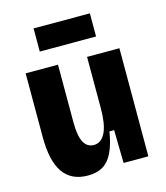

<svg xmlns="http://www.w3.org/2000/svg" viewBox="-110 -808 782 906"><g transform="rotate(-15 280.5 -354.5)"><path d="M208 14Q128 14 88 -42.5Q48 -99 48 -217V-528H206V-247Q206 -181 222.5 -149.5Q239 -118 272 -118Q291 -118 305.5 -129Q320 -140 329.5 -160.5Q339 -181 343.5 -210.5Q348 -240 348 -278V-528H506V-219V0H385L382 -161H359Q349 -99 330 -60Q311 -21 281.5 -3.5Q252 14 208 14ZM139 -610V-723H414V-610Z"/></g></svg>

Font: Bricolage Grotesque SemiCondensed ExtraBold
Style: Regular
Weight: 800
Width: 4
Designer: Mathieu Triay
Foundry: Atelier Triay
Version: Version 1.001;gftools[0.9.33.dev8+g029e19f]